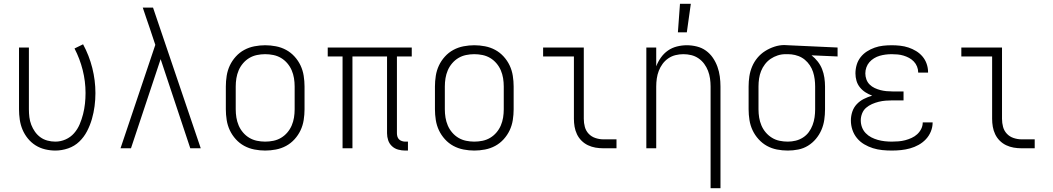

<svg xmlns="http://www.w3.org/2000/svg" viewBox="-20 -780 5540 1010"><path d="M271 12Q244 12 217 5.5Q190 -1 167 -15.5Q144 -30 126.5 -51.5Q109 -73 98.5 -98Q88 -123 84 -150.5Q80 -178 80 -205V-530H132V-205Q132 -184 134.5 -163.5Q137 -143 144.5 -123.5Q152 -104 164 -87Q176 -70 192.5 -58Q209 -46 229.5 -40.5Q250 -35 271 -35Q299 -35 325 -46.5Q351 -58 369.5 -79Q388 -100 399 -126Q410 -152 417 -179.5Q424 -207 427 -235Q430 -263 430 -291Q430 -352 415 -411.5Q400 -471 372 -525L417 -547Q449 -488 465.5 -422.5Q482 -357 482 -290Q482 -256 477.5 -221.5Q473 -187 463.5 -154Q454 -121 438 -90Q422 -59 397 -35Q372 -11 338.5 0.5Q305 12 271 12Z M614 0 797 -544 767 -634Q758 -660 749 -686.5Q740 -713 731 -740H785L1036 0H981L825 -469L669 0Z M1375 12Q1347 12 1318.5 6.5Q1290 1 1265 -12.5Q1240 -26 1220.5 -47.5Q1201 -69 1189 -94.5Q1177 -120 1172.5 -148.5Q1168 -177 1168 -205V-325Q1168 -353 1172.5 -381.5Q1177 -410 1189 -435.5Q1201 -461 1220.5 -482.5Q1240 -504 1265 -517.5Q1290 -531 1318.5 -536.5Q1347 -542 1375 -542Q1403 -542 1431.5 -536.5Q1460 -531 1485 -517.5Q1510 -504 1529.5 -482.5Q1549 -461 1561 -435.5Q1573 -410 1577.5 -381.5Q1582 -353 1582 -325V-205Q1582 -177 1577.5 -148.5Q1573 -120 1561 -94.5Q1549 -69 1529.5 -47.5Q1510 -26 1485 -12.5Q1460 1 1431.5 6.5Q1403 12 1375 12ZM1375 -35Q1397 -35 1418.5 -39.5Q1440 -44 1458.5 -55Q1477 -66 1491.5 -83Q1506 -100 1514.5 -120Q1523 -140 1526.5 -161.5Q1530 -183 1530 -205V-325Q1530 -347 1526.5 -368.5Q1523 -390 1514.5 -410Q1506 -430 1491.5 -447Q1477 -464 1458.5 -475Q1440 -486 1418.5 -490.5Q1397 -495 1375 -495Q1353 -495 1331.5 -490.5Q1310 -486 1291.5 -475Q1273 -464 1258.5 -447Q1244 -430 1235.5 -410Q1227 -390 1223.5 -368.5Q1220 -347 1220 -325V-205Q1220 -183 1223.5 -161.5Q1227 -140 1235.5 -120Q1244 -100 1258.5 -83Q1273 -66 1291.5 -55Q1310 -44 1331.5 -39.5Q1353 -35 1375 -35Z M2126 12H2111Q2093 12 2074.5 7Q2056 2 2042 -11Q2028 -24 2022 -42Q2016 -60 2016 -79V-483H1834V0H1782V-483H1704V-530H2146V-483H2068V-79Q2068 -70 2070.5 -61.5Q2073 -53 2079 -47Q2085 -41 2094 -38Q2103 -35 2111 -35H2126Z M2475 12Q2447 12 2418.5 6.5Q2390 1 2365 -12.5Q2340 -26 2320.5 -47.5Q2301 -69 2289 -94.5Q2277 -120 2272.5 -148.5Q2268 -177 2268 -205V-325Q2268 -353 2272.5 -381.5Q2277 -410 2289 -435.5Q2301 -461 2320.5 -482.5Q2340 -504 2365 -517.5Q2390 -531 2418.5 -536.5Q2447 -542 2475 -542Q2503 -542 2531.5 -536.5Q2560 -531 2585 -517.5Q2610 -504 2629.5 -482.5Q2649 -461 2661 -435.5Q2673 -410 2677.5 -381.5Q2682 -353 2682 -325V-205Q2682 -177 2677.5 -148.5Q2673 -120 2661 -94.5Q2649 -69 2629.5 -47.5Q2610 -26 2585 -12.5Q2560 1 2531.5 6.5Q2503 12 2475 12ZM2475 -35Q2497 -35 2518.5 -39.5Q2540 -44 2558.5 -55Q2577 -66 2591.5 -83Q2606 -100 2614.5 -120Q2623 -140 2626.5 -161.5Q2630 -183 2630 -205V-325Q2630 -347 2626.5 -368.5Q2623 -390 2614.5 -410Q2606 -430 2591.5 -447Q2577 -464 2558.5 -475Q2540 -486 2518.5 -490.5Q2497 -495 2475 -495Q2453 -495 2431.5 -490.5Q2410 -486 2391.5 -475Q2373 -464 2358.5 -447Q2344 -430 2335.5 -410Q2327 -390 2323.5 -368.5Q2320 -347 2320 -325V-205Q2320 -183 2323.5 -161.5Q2327 -140 2335.5 -120Q2344 -100 2358.5 -83Q2373 -66 2391.5 -55Q2410 -44 2431.5 -39.5Q2453 -35 2475 -35Z M3223 0H3154Q3133 0 3112.5 -3.5Q3092 -7 3073 -16Q3054 -25 3039 -40Q3024 -55 3015 -74Q3006 -93 3002.5 -113.5Q2999 -134 2999 -155V-483H2837V-530H3051V-155Q3051 -133 3056.5 -112.5Q3062 -92 3076.5 -76.5Q3091 -61 3112 -54Q3133 -47 3154 -47H3223Z M3718 210V-325Q3718 -346 3715 -367Q3712 -388 3704.5 -407.5Q3697 -427 3684.5 -444Q3672 -461 3654.5 -473Q3637 -485 3616.5 -490Q3596 -495 3575 -495Q3554 -495 3533.5 -490Q3513 -485 3495.5 -473Q3478 -461 3465.5 -444Q3453 -427 3445.5 -407.5Q3438 -388 3435 -367Q3432 -346 3432 -325V0H3380V-530H3432V-431Q3441 -455 3456.5 -477Q3472 -499 3493.5 -514Q3515 -529 3541 -535.5Q3567 -542 3593 -542Q3619 -542 3645.5 -535.5Q3672 -529 3693.5 -513.5Q3715 -498 3730 -476Q3745 -454 3754 -429Q3763 -404 3766.5 -377.5Q3770 -351 3770 -325V210Z M3546 -610 3557 -760H3614L3593 -610Z M4124 12Q4095 12 4067 6.5Q4039 1 4014.5 -12.5Q3990 -26 3970.5 -47.5Q3951 -69 3939 -94.5Q3927 -120 3922.5 -148.5Q3918 -177 3918 -205V-325Q3918 -352 3922 -378.5Q3926 -405 3936.5 -430Q3947 -455 3964.5 -476Q3982 -497 4005 -511.5Q4028 -526 4054 -534.5Q4080 -543 4106 -543Q4111 -543 4115.5 -542.5Q4120 -542 4125 -542L4386 -530V-483L4249 -489Q4267 -475 4281.5 -456.5Q4296 -438 4304.5 -416.5Q4313 -395 4316.5 -371.5Q4320 -348 4320 -325V-205Q4320 -177 4316 -149.5Q4312 -122 4301 -96.5Q4290 -71 4272 -49.5Q4254 -28 4230.5 -13.5Q4207 1 4179.5 6.5Q4152 12 4124 12ZM4124 -35Q4145 -35 4165.5 -40Q4186 -45 4204 -56.5Q4222 -68 4234.5 -85Q4247 -102 4254.5 -122Q4262 -142 4265 -163Q4268 -184 4268 -205V-325Q4268 -344 4265.5 -363.5Q4263 -383 4257 -401.5Q4251 -420 4240 -436.5Q4229 -453 4214 -465.5Q4199 -478 4180.5 -485Q4162 -492 4143 -494L4125 -495H4112Q4091 -495 4071 -488.5Q4051 -482 4034 -470.5Q4017 -459 4004 -442Q3991 -425 3983.5 -406Q3976 -387 3973 -366.5Q3970 -346 3970 -325V-205Q3970 -183 3973.5 -161.5Q3977 -140 3985.5 -120Q3994 -100 4008 -83.5Q4022 -67 4040.5 -55.5Q4059 -44 4080.5 -39.5Q4102 -35 4124 -35Z M4671 12Q4646 12 4621 9.5Q4596 7 4572 -0.5Q4548 -8 4526 -21Q4504 -34 4488 -53.5Q4472 -73 4464 -97Q4456 -121 4456 -146Q4456 -170 4463.5 -192.5Q4471 -215 4487 -232Q4503 -249 4524 -259.5Q4545 -270 4568 -277Q4549 -284 4532.5 -294.5Q4516 -305 4503.5 -320.5Q4491 -336 4485.5 -355Q4480 -374 4480 -394Q4480 -417 4486.5 -439Q4493 -461 4507 -479Q4521 -497 4540.5 -509.5Q4560 -522 4581.5 -529.5Q4603 -537 4625.5 -539.5Q4648 -542 4671 -542Q4693 -542 4715.5 -539.5Q4738 -537 4759 -530Q4780 -523 4799 -511.5Q4818 -500 4832.5 -483Q4847 -466 4854.5 -444.5Q4862 -423 4862 -401V-398H4810V-400Q4810 -415 4804 -430Q4798 -445 4787 -456.5Q4776 -468 4762 -475.5Q4748 -483 4733 -487.5Q4718 -492 4702.5 -493.5Q4687 -495 4671 -495Q4655 -495 4639 -493Q4623 -491 4607.5 -486.5Q4592 -482 4578 -473.5Q4564 -465 4553.5 -453Q4543 -441 4537.5 -425.5Q4532 -410 4532 -394Q4532 -378 4537.5 -362.5Q4543 -347 4554.5 -335.5Q4566 -324 4581 -317Q4596 -310 4611.5 -306Q4627 -302 4643 -300.5Q4659 -299 4675 -299H4733V-252H4675Q4657 -252 4638.5 -250.5Q4620 -249 4602 -244.5Q4584 -240 4567 -232.5Q4550 -225 4536 -213Q4522 -201 4515 -183Q4508 -165 4508 -147Q4508 -128 4514.5 -110.5Q4521 -93 4534 -79.5Q4547 -66 4563.5 -57.5Q4580 -49 4598 -44Q4616 -39 4634.5 -37Q4653 -35 4671 -35Q4689 -35 4707 -36.5Q4725 -38 4742 -42.5Q4759 -47 4775.5 -54.5Q4792 -62 4805 -74Q4818 -86 4826 -102Q4834 -118 4834 -136H4886V-135Q4886 -111 4876.5 -88Q4867 -65 4850.5 -47.5Q4834 -30 4812.5 -18Q4791 -6 4767.5 0.5Q4744 7 4720 9.5Q4696 12 4671 12Z M5423 0H5354Q5333 0 5312.5 -3.5Q5292 -7 5273 -16Q5254 -25 5239 -40Q5224 -55 5215 -74Q5206 -93 5202.5 -113.5Q5199 -134 5199 -155V-483H5037V-530H5251V-155Q5251 -133 5256.5 -112.5Q5262 -92 5276.5 -76.5Q5291 -61 5312 -54Q5333 -47 5354 -47H5423Z"/></svg>

Font: Lode Dark
Style: Regular
Weight: 400
Monospace: yes
Designer: Belleve Invis
Foundry: Belleve Invis
Version: Version 29.2.0; ttfautohint (v1.8.3)